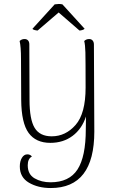

<svg xmlns="http://www.w3.org/2000/svg" viewBox="-20 -711 579 969"><path d="M456 -47Q456 238 236 238Q172 238 126 211Q80 184 80 129Q80 103 90.5 85.5Q101 68 118 68Q133 68 141 79Q120 90 120 123Q120 169 154.5 189Q189 209 235 209Q329 209 371 144.5Q413 80 413 -59L414 -123Q393 -60 346 -25Q299 10 234 10Q161 10 124.5 -40Q88 -90 87 -206L86 -412Q86 -476 79 -504Q89 -514 104 -514Q115 -514 121.5 -507Q128 -500 128 -487L129 -207Q129 -108 155 -65.5Q181 -23 241 -23Q311 -23 361.5 -80.5Q412 -138 412 -269Q412 -408 411 -446.5Q410 -485 405 -504Q415 -514 430 -514Q441 -514 447.5 -506.5Q454 -499 454 -486ZM144 -566 256 -689Q270 -691 277 -691Q285 -691 295 -689L407 -566Q404 -562 395.5 -559.5Q387 -557 381 -557L276 -648L170 -557Q164 -557 154.5 -559.5Q145 -562 144 -566Z"/></svg>

Font: Arima Madurai ExtraLight
Style: Regular
Weight: 275
Designer: Joana Correia and Natanael Gama
Foundry: NDISCOVER
Version: Version 1.020